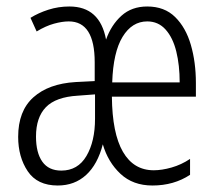

<svg xmlns="http://www.w3.org/2000/svg" viewBox="-20 -562 668 592"><path d="M434 -542Q487 -542 520 -509.5Q553 -477 568.5 -423.5Q584 -370 584 -306V-264H325Q326 -151 359 -94Q392 -37 454 -37Q479 -37 509 -45.5Q539 -54 566 -72V-23Q516 10 450 10Q390 10 351.5 -26Q313 -62 297 -117Q281 -55 245.5 -22.5Q210 10 158 10Q95 10 65.5 -34Q36 -78 36 -140Q36 -220 83 -262Q130 -304 213 -309L272 -312V-370Q272 -496 192 -496Q172 -496 146.5 -489Q121 -482 93 -465L74 -507Q98 -522 129 -532Q160 -542 194 -542Q288 -542 307 -440Q323 -485 354.5 -513.5Q386 -542 434 -542ZM434 -496Q387 -496 358 -448.5Q329 -401 326 -308H534Q534 -361 523.5 -403.5Q513 -446 490.5 -471Q468 -496 434 -496ZM220 -267Q152 -263 121.5 -231.5Q91 -200 91 -141Q91 -91 110.5 -63.5Q130 -36 169 -36Q220 -36 246.5 -81Q273 -126 273 -196V-271Z"/></svg>

Font: Noto Sans Myanmar ExtraCondensed Light
Style: Regular
Weight: 300
Width: 2
Designer: Monotype Design Team
Foundry: Monotype Imaging Inc.
Version: Version 2.107; ttfautohint (v1.8.4.7-5d5b)